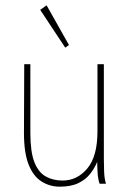

<svg xmlns="http://www.w3.org/2000/svg" viewBox="-20 -690 478 721"><path d="M204 11Q167 11 136 -8.5Q105 -28 87.5 -72Q70 -116 70 -191L71 -449H94V-191Q94 -120 109 -81.5Q124 -43 151.5 -27.5Q179 -12 215 -12Q270 -12 308 -57.5Q346 -103 346 -197V-449H370V-92Q370 -74 371 -46Q372 -18 378 0H354Q348 -17 346.5 -41.5Q345 -66 345 -82Q335 -58 318.5 -37Q302 -16 274.5 -2.5Q247 11 204 11ZM225 -511 131 -653 155 -670 239 -521Z"/></svg>

Font: Inconsolata SemiCondensed ExtraLight
Style: Regular
Weight: 200
Width: 4
Monospace: yes
Designer: Raph Levien, Cyreal, Brenton Simpson
Foundry: Raph Levien, Cyreal, Google
Version: Version 3.100; ttfautohint (v1.8.4.7-5d5b)